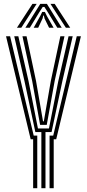

<svg xmlns="http://www.w3.org/2000/svg" viewBox="-20 -991 458 1011"><path d="M197.8 0V-295.5H166.2L108.8 -564.2L55 -800H76.5L130.2 -564.2L179.8 -314.5H237.8L287 -564.2L341 -800H362.8L308.5 -564.2L251.5 -295.5H219.5V0ZM154.5 0V-257.8H141.5L11.8 -800H33.2L157.5 -276.8H176.2V0ZM241 0V-276.8H260.2L384.2 -800H406L276 -257.8H262.8V0ZM191.2 -333.5 149.5 -564.2 98.2 -800H119.8L169.8 -564.2L206.5 -352.2H210.8L247.5 -564.2L297.8 -800H319.5L267.8 -564.2L226.2 -333.5ZM69 -844.8 151 -970.8H173.2L92 -844.8ZM113.5 -844.8 192.2 -970.8H226.8L305.2 -844.8H281.8L231.5 -927L213.8 -954.5H205L187.2 -927L137 -844.8ZM327 -844.8 245.5 -970.8H267.8L349.8 -844.8ZM157.2 -844.8 191.5 -906.2 202.2 -928H216.5L227.2 -906.2L262.2 -844.8H238.5L214.5 -893.8L211 -909.2H207.8L204.2 -893.8L181 -844.8Z"/></svg>

Font: Big Shoulders Inline Display
Style: Bold
Weight: 700
Designer: Patric King
Foundry: XO Type Co
Version: Version 1.000